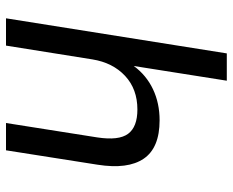

<svg xmlns="http://www.w3.org/2000/svg" viewBox="-88 -688 776 640"><g transform="rotate(90 300.0 -368.0)"><path d="M41 0 158 -736H249L200 -426Q231 -468 277.5 -490Q324 -512 381 -512Q473 -512 509 -459Q545 -406 529 -305L481 0H390L438 -304Q449 -376 426 -407Q403 -438 345 -438Q277 -438 233 -397Q189 -356 178 -288L132 0Z"/></g></svg>

Font: Mulish Medium
Style: Italic
Weight: 500
Italic angle: -9°
Designer: Vernon Adams
Foundry: Vernon Adams
Version: Version 3.603; ttfautohint (v1.8.3)